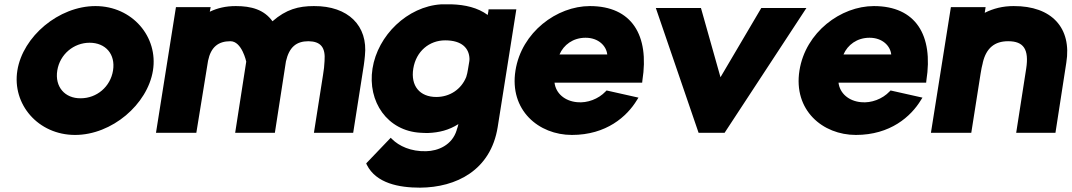

<svg xmlns="http://www.w3.org/2000/svg" viewBox="-20 -612 4939 885"><path d="M60 -287C35 -131 156 10 326 10C496 10 660 -131 685 -287C710 -442 590 -584 420 -584C251 -584 85 -444 60 -287ZM244 -287C256 -362 320 -415 393 -415C467 -415 513 -362 501 -287C489 -212 426 -159 352 -159C279 -158 232 -212 244 -287Z M699 0H885L939 -332C952 -395 986 -422 1042 -422C1095 -422 1115 -328 1115 -328L1064 0H1247L1298 -329C1313 -395 1346 -422 1402 -422C1458 -421 1481 -394 1476 -331C1475 -310 1473 -290 1469 -267L1427 0H1608L1657 -312C1659 -327 1661 -342 1662 -355C1677 -493 1585 -585 1427 -584C1356 -584 1299 -569 1236 -514C1197 -568 1138 -584 1067 -584C1020 -584 983 -575 947 -558L951 -579H791Z M1697 -296C1673 -143 1766 -8 1919 0C1930 1 1943 1 1954 1C2004 -1 2049 -12 2093 -40C2091 -31 2088 -21 2085 -13V-12C2064 57 1999 84 1944 85C1874 87 1819 61 1787 29L1781 23L1668 141L1671 148C1714 233 1819 253 1916 253C2083 252 2242 173 2274 -26L2360 -569H2232L2231 -559C2231 -557 2229 -551 2228 -543C2182 -577 2123 -590 2063 -592H2014H2013C1858 -582 1721 -449 1697 -296ZM1885 -296C1898 -376 1959 -426 2032 -426C2110 -426 2142 -389 2144 -342C2144 -338 2144 -333 2143 -328L2137 -292C2135 -279 2133 -270 2129 -257C2106 -200 2053 -165 1991 -165C1915 -165 1872 -216 1885 -296Z M2356 -287C2327 -104 2463 10 2616 10C2775 10 2870 -75 2916 -151L2923 -162L2776 -195L2771 -190C2739 -156 2687 -136 2640 -141C2584 -146 2542 -181 2536 -231H2940L2941 -241C2974 -450 2892 -584 2699 -584C2547 -584 2384 -464 2356 -287ZM2559 -361C2578 -405 2621 -438 2679 -438C2739 -438 2775 -400 2779 -361Z M3003 -575 3200 0H3320L3697 -575H3489L3301 -256L3211 -575Z M3665 -287C3636 -104 3772 10 3925 10C4084 10 4179 -75 4225 -151L4232 -162L4085 -195L4080 -190C4048 -156 3996 -136 3949 -141C3893 -146 3851 -181 3845 -231H4249L4250 -241C4283 -450 4201 -584 4008 -584C3856 -584 3693 -464 3665 -287ZM3868 -361C3887 -405 3930 -438 3988 -438C4048 -438 4084 -400 4088 -361Z M4271 0H4457L4500 -273C4503 -291 4506 -308 4510 -322V-323C4526 -391 4565 -422 4627 -422C4698 -422 4724 -385 4710 -295L4664 0H4845L4895 -323C4921 -483 4828 -585 4652 -584C4602 -584 4559 -573 4519 -553L4523 -579H4363Z"/></svg>

Font: Rabbid Highway Sign IV
Style: BlkObl
Weight: 400
Foundry: Cannot Into Space Fonts
Version: Version 0.277